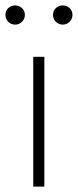

<svg xmlns="http://www.w3.org/2000/svg" viewBox="-30 -690 288 710"><path d="M93 0H134V-480H93ZM26 -599C46 -599 62 -615 62 -635C62 -655 46 -670 26 -670C6 -670 -10 -655 -10 -635C-10 -615 6 -599 26 -599ZM202 -599C222 -599 238 -615 238 -635C238 -655 222 -670 202 -670C182 -670 166 -655 166 -635C166 -615 182 -599 202 -599Z"/></svg>

Font: Source Sans Pro Light
Style: Regular
Weight: 300
Designer: Paul D. Hunt
Foundry: Adobe Systems Incorporated
Version: Version 3.006;hotconv 1.0.111;makeotfexe 2.5.65597